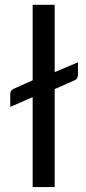

<svg xmlns="http://www.w3.org/2000/svg" viewBox="-20 -756 348 776"><path d="M295 -504V-453.5Q295 -437 281.5 -431.5L201 -396V0H112V-363.5L21.5 -324V-376.5Q21.5 -390 34 -396.5L112 -431.5V-736.5H201V-464.5Z"/></svg>

Font: Lato 2
Style: Regular
Weight: 400
Designer: Lukasz Dziedzic with Adam Twardoch and Botio Nikoltchev
Foundry: tyPoland Lukasz Dziedzic
Version: Version 2.015; 2015-08-06; http://www.latofonts.com/